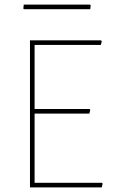

<svg xmlns="http://www.w3.org/2000/svg" viewBox="-20 -812 494 832"><path d="M420.9 0H109.9V-637.2H418L420.9 -632.8L417 -617.2H129.9V-339.8H368.2L371.1 -335.9L367.2 -319.8H129.9V-20H421.9L424.8 -16.1ZM371.1 -772H84L81.1 -774.9L83 -792H370.1L373 -789.1Z"/></svg>

Font: Datalegreya
Style: Gradient
Weight: 400
Designer: Figs Lab
Foundry: Figs Lab
Version: Version 1.002;PS 001.002;hotconv 1.0.70;makeotf.lib2.5.58329